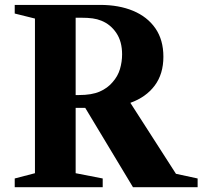

<svg xmlns="http://www.w3.org/2000/svg" viewBox="-20 -782 846 802"><path d="M41.5 0V-36.5L126 -58.5V-704.5L41.5 -725.5V-761.5H398.5Q476.5 -761.5 536 -736.8Q595.5 -712 629 -663.8Q662.5 -615.5 662.5 -545Q662.5 -473 626.2 -424.5Q590 -376 524.5 -352.5L715 -56L805.5 -36.5V0H535.5L336 -331.5H296V-58.5L409 -36.5V0ZM296 -385H310Q363.5 -385 396.5 -399.5Q429.5 -414 450 -438.5Q472 -463 481 -493.2Q490 -523.5 490 -555Q490 -608.5 466 -644.2Q442 -680 403.5 -695.5Q386.5 -702.5 366.8 -705.2Q347 -708 316.5 -708H296Z"/></svg>

Font: Libre Caslon Text
Style: Bold
Weight: 700
Designer: Pablo Impallari, Rodrigo Fuenzalida, Katja Schimmel
Foundry: Pablo Impallari, Rodrigo Fuenzalida
Version: Version 2.000